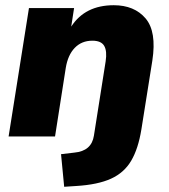

<svg xmlns="http://www.w3.org/2000/svg" viewBox="-20 -523 646 736"><path d="M226 193 214 68 265 62Q331 56 340 -3L385 -288Q391 -327 379.5 -347Q368 -367 334 -367Q293 -367 266.5 -339.5Q240 -312 232 -262L191 0H13L91 -492H264L253 -421Q306 -503 416 -503Q495 -503 538 -452.5Q581 -402 564 -291L522 -27Q510 47 483 93Q456 139 405.5 162Q355 185 272 190Z"/></svg>

Font: Nunito Sans Black
Style: Italic
Weight: 900
Italic angle: -9°
Designer: Vernon Adams
Foundry: Vernon Adams
Version: Version 3.006; ttfautohint (v1.8.3)